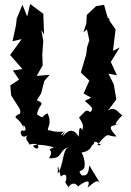

<svg xmlns="http://www.w3.org/2000/svg" viewBox="-20 -766 659 967"><path d="M308 -108C287 -70 280 -92 303 -103C229 -99 241 -114 222 -109C216 -123 245 -143 219 -196C184 -178 206 -165 167 -189C171 -241 216 -241 165 -261L187 -295L203 -358L230 -389L165 -384L195 -437L193 -491L198 -560L188 -615L202 -591L198 -697L201 -694L132 -746L117 -683L93 -742L64 -672L61 -641L43 -558L89 -569L31 -489L93 -418L45 -411L76 -365L32 -336L36 -286L71 -231C92 -204 79 -185 72 -191C37 -165 77 -182 100 -118C87 -159 125 -111 100 -107C73 -121 82 -57 119 -85C101 -64 123 -55 128 -38C194 -57 177 9 146 -31C163 -43 223 -33 251 -24C202 -2 259 -24 227 31C301 34 271 -7 325 -25C293 -10 303 58 271 110C272 51 269 62 286 123C328 91 309 154 314 142C296 155 338 179 322 181C337 155 358 151 373 173C408 146 441 131 421 179C457 150 472 134 486 160L430 67C426 99 423 123 391 117C369 87 387 103 404 81C416 32 380 -11 393 2C435 -4 445 -36 440 -30C478 -60 427 -49 466 -52C474 -41 509 -33 470 -35C534 -114 517 -75 567 -79C503 -148 561 -126 583 -145C534 -120 586 -176 596 -185C575 -198 558 -235 523 -208L566 -265L553 -342L526 -395L569 -387L538 -454L583 -527L549 -510L562 -618L532 -661L529 -674L523 -675L504 -742L464 -735L417 -691L415 -649L400 -603L418 -618L430 -563L419 -529L414 -491L387 -401L430 -360L401 -295L439 -274L407 -258C443 -225 454 -222 435 -201C411 -218 413 -207 378 -174C418 -115 382 -126 403 -104C380 -130 380 -132 376 -77C367 -95 338 -135 296 -78Z"/></svg>

Font: Asimov Aggro
Style: Condensed
Weight: 500
Designer: Google
Version: Version 2.000980; 2014